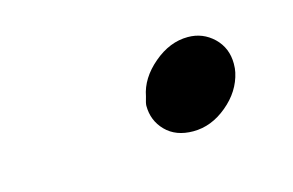

<svg xmlns="http://www.w3.org/2000/svg" viewBox="-34 -370 342 224"><g transform="rotate(-15 137.0 -258.0)"><path d="M179.2 -204.1Q158.2 -204.1 146 -216.6Q133.8 -229 133.8 -247.1Q133.8 -250 136.2 -257.8Q140.1 -278.8 159.7 -295.4Q179.2 -312 201.2 -312Q219.2 -312 232.2 -299.6Q245.1 -287.1 245.1 -268.1Q245.1 -262.2 244.1 -257.8Q239.3 -235.8 220.2 -220Q201.2 -204.1 179.2 -204.1Z"/></g></svg>

Font: Linux Libertine
Style: Semibold Italic
Weight: 600
Italic angle: -11.5°
Designer: Philipp H. Poll
Foundry: Philipp H. Poll
Version: Version 5.1.2 ; ttfautohint (v0.9)